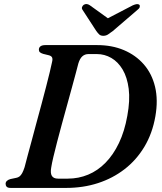

<svg xmlns="http://www.w3.org/2000/svg" viewBox="-20 -921 796 941"><path d="M7.5 -20Q7.5 -28.5 13.8 -34.5Q20 -40.5 31.5 -43.5L60 -49.5Q68.5 -51 75.5 -56.2Q82.5 -61.5 88.5 -72.2Q94.5 -83 100.5 -101.5Q106 -123.5 115.2 -157.5Q124.5 -191.5 135.8 -233.5Q147 -275.5 159.2 -321Q171.5 -366.5 183.8 -411.8Q196 -457 206.2 -497Q216.5 -537 224 -568Q231.5 -599 235 -616.5Q239 -632 235 -639.8Q231 -647.5 218 -650.5L191.5 -657Q180.5 -660.5 175.5 -665Q170.5 -669.5 170.5 -677.5Q170.5 -688 178.5 -694Q186.5 -700 202.5 -700H456.5Q528.5 -700 586.8 -675.5Q645 -651 684.8 -605.5Q724.5 -560 740 -495.5Q755.5 -431 741.5 -351Q727 -267.5 687.8 -202Q648.5 -136.5 590.5 -91.8Q532.5 -47 460 -23.5Q387.5 0 304.5 0H32.5Q18 0 12.8 -5.8Q7.5 -11.5 7.5 -20ZM312 -45.5Q365 -45.5 412 -65Q459 -84.5 497.2 -123.5Q535.5 -162.5 563 -220Q590.5 -277.5 604 -353.5Q618 -429 610.8 -485.8Q603.5 -542.5 581 -580.2Q558.5 -618 525.5 -637Q492.5 -656 455 -656H413.5Q396 -656 383.8 -645.2Q371.5 -634.5 364 -610Q359.5 -592 351 -560.5Q342.5 -529 331.5 -488.5Q320.5 -448 308 -403Q295.5 -358 283.2 -312.8Q271 -267.5 260.2 -226.5Q249.5 -185.5 241.8 -152.8Q234 -120 231 -100Q226 -72.5 234.2 -59Q242.5 -45.5 264.5 -45.5ZM529.5 -816.5 420.5 -895Q404.5 -906 390.5 -897.5Q385 -893.5 382.2 -886.5Q379.5 -879.5 385 -872L452 -769Q459.5 -758.5 466.5 -752Q473.5 -745.5 486.5 -745.5Q499 -745.5 509.2 -752Q519.5 -758.5 533 -769L653 -872Q663 -879.5 664.8 -886.5Q666.5 -893.5 663 -897.5Q658.5 -901.5 650.5 -900.8Q642.5 -900 631 -895L480 -816.5Z"/></svg>

Font: Fraunces Medium
Style: Italic
Weight: 500
Italic angle: -16°
Version: Version 1.000;[b76b70a41]